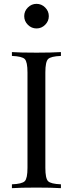

<svg xmlns="http://www.w3.org/2000/svg" viewBox="-20 -979 379 999"><path d="M216 -602V-106Q216 -51 230 -36.5Q244 -22 297 -20V0Q250 -3 170 -3Q84 -3 42 0V-20Q95 -22 109 -36.5Q123 -51 123 -106V-602Q123 -657 109 -671.5Q95 -686 42 -688V-708Q82 -705 170 -705Q250 -705 297 -708V-688Q244 -686 230 -671.5Q216 -657 216 -602ZM215 -940Q234 -921 234 -895Q234 -869 215 -850Q196 -831 170 -831Q144 -831 125 -850Q106 -869 106 -895Q106 -921 125 -940Q144 -959 170 -959Q196 -959 215 -940Z"/></svg>

Font: Playfair Display
Style: Regular
Weight: 400
Designer: Claus Eggers S?rensen
Foundry: Claus Eggers S?rensen
Version: Version 1.003